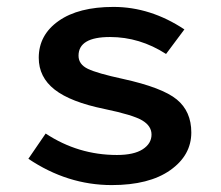

<svg xmlns="http://www.w3.org/2000/svg" viewBox="-20 -523 640 555"><path d="M303 12Q175 12 62 -64L112 -137Q206 -75 318 -75Q367 -75 392.5 -91.5Q418 -108 418 -134Q418 -159 391 -175Q364 -191 282 -208Q184 -228 138 -264Q92 -300 92 -356Q92 -422 149.5 -462.5Q207 -503 308 -503Q415 -503 513 -438L460 -367Q384 -416 298 -416Q207 -416 207 -362Q207 -337 234 -324Q261 -311 335 -295Q449 -270 491 -235.5Q533 -201 533 -140Q533 -74 472 -31Q411 12 303 12Z"/></svg>

Font: TypoPRO Source Code Pro
Style: Regular
Weight: 600
Monospace: yes
Designer: Paul D. Hunt, Teo Tuominen
Foundry: Adobe Systems Incorporated
Version: Version 2.010;PS 1.0;hotconv 1.0.84;makeotf.lib2.5.63406